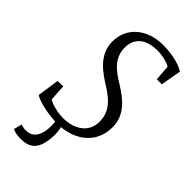

<svg xmlns="http://www.w3.org/2000/svg" viewBox="-298 -830 1129 1129"><g transform="rotate(45 267.0 -265.5)"><path d="M24.4 -31.7C45.9 -14.6 120.1 7.3 203.1 10.7C205.6 24.9 206.5 42.5 204.6 69.3C198.2 139.2 165.5 169.9 118.2 169.9C98.1 169.9 85 166 76.7 161.6L63 212.9C73.7 220.7 104.5 226.6 130.4 226.6C200.2 226.6 247.1 200.2 255.9 94.7C258.8 61 256.8 31.7 250 9.8C372.6 -0.5 467.8 -78.6 465.8 -207C463.9 -309.1 390.6 -364.7 317.9 -410.2C249 -451.7 184.6 -498 184.6 -585.9C184.6 -687 270.5 -710.4 330.6 -710.4C381.3 -710.4 422.9 -697.3 442.9 -683.6L449.7 -587.4H491.7L514.2 -715.3C487.3 -733.4 425.3 -756.8 332 -756.8C207.5 -756.8 105.5 -681.2 107.9 -555.7C109.9 -449.2 197.3 -390.6 273.9 -343.3C336.9 -302.7 388.7 -255.9 388.7 -172.9C388.7 -72.8 297.9 -36.1 224.6 -36.1C179.7 -36.1 124 -48.3 96.7 -66.9L90.3 -169.4L44.4 -167.5Z"/></g></svg>

Font: Merriweather
Style: Light Italic
Weight: 300
Italic angle: -7.5°
Designer: Eben Sorkin
Foundry: Eben Sorkin
Version: Version 1.001